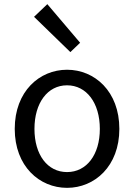

<svg xmlns="http://www.w3.org/2000/svg" viewBox="-20 -892 646 925"><path d="M303 13C436 13 555 -91 555 -271C555 -452 436 -556 303 -556C170 -556 51 -452 51 -271C51 -91 170 13 303 13ZM303 -63C209 -63 146 -146 146 -271C146 -396 209 -481 303 -481C397 -481 461 -396 461 -271C461 -146 397 -63 303 -63ZM319 -641 366 -686 208 -872 144 -811Z"/></svg>

Font: Kinto Sans
Style: Regular
Weight: 400
Designer: Authors: Ryoko NISHIZUKA  (kana & ideographs); Paul D. Hunt (Latin, Greek & Cyrillic); Wenlong ZHANG  (bopomofo); Sandol
Foundry: Adobe Systems Incorporated, ookami Inc.
Version: Version 0.001